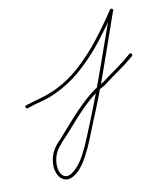

<svg xmlns="http://www.w3.org/2000/svg" viewBox="-97 -330 610 706"><g transform="rotate(-15 207.5 22.5)"><path d="M-7 9Q-8 4 -2 2Q25 -4 52.5 -9Q80 -14 107 -23Q164 -43 214 -81Q264 -119 306.5 -165Q349 -211 386 -258Q390 -262 394 -259Q399 -256 396 -251Q353 -156 309.5 -59.5Q266 37 217 130Q205 154 189.5 184.5Q174 215 155.5 243Q137 271 116 288Q87 310 67 303Q47 296 39.5 272Q32 248 41 217.5Q50 187 79 161Q79 161 79 161Q79 161 79 162Q79 162 79 162Q79 162 79 162Q111 132 145 99.5Q179 67 216 38.5Q253 10 293 -7Q293 -7 292 -6Q292 -6 292 -6Q322 -25 353 -43Q384 -61 412 -82Q417 -85 421 -81Q424 -76 420 -72Q391 -51 359.5 -33Q328 -15 298 4Q298 4 298 4Q297 5 297 5Q258 21 222 49Q186 77 152.5 109.5Q119 142 87 170Q87 170 87 170Q87 170 87 170Q87 171 87 171Q87 171 87 171Q63 191 54.5 217Q46 243 50 264Q54 285 69 291Q84 297 108 278Q129 262 147 234.5Q165 207 180 177.5Q195 148 207 125Q255 31 298.5 -65Q342 -161 386 -257Q388 -261 393 -258Q399 -254 396 -250Q358 -203 314.5 -156Q271 -109 220 -71Q169 -33 111 -12Q84 -2 56 2.5Q28 7 0 14Q-5 15 -7 9Z"/></g></svg>

Font: FRB American Cursive Guidelines Thin
Style: Italic
Weight: 100
Italic angle: -25°
Version: Version 2.0;Modular Font Editor K font №1